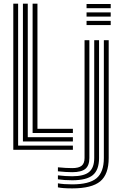

<svg xmlns="http://www.w3.org/2000/svg" viewBox="-20 -820 675 1051"><path d="M52.8 0V-800H79.2V-23H379V0ZM105.5 -45.8V-800H132V-68.8H379V-45.8ZM158.5 -91.8V-800H185V-114.8H379V-91.8ZM453.8 -775.2V-798.2H586V-775.2ZM453.8 -729V-752H586V-729ZM453.8 -682.8V-705.8H586V-682.8ZM375.2 211.2Q322.5 211.2 297 205.5V183.5Q328.5 189.2 375.2 189.2Q468 189.2 508.2 155.8Q548.5 122.2 548.5 45.2V-600H575V45.2Q575 134.2 528.6 172.8Q482.2 211.2 375.2 211.2ZM375.2 166.8Q333 166.8 297 161.5V139.8Q339 144.8 375.2 144.8Q439.8 144.8 467.8 121.4Q495.8 98 495.8 45V-600H522.2V45Q522.2 110.2 488.1 138.5Q454 166.8 375.2 166.8ZM375.2 122.5Q341.8 122.5 297 117.8V95.8Q319.2 98 339 99.1Q358.8 100.2 375.2 100.2Q411.2 100.2 427 87.2Q442.8 74.2 442.8 45V-600H469.2V45Q469.2 86 447.4 104.2Q425.5 122.5 375.2 122.5Z"/></svg>

Font: Big Shoulders Inline Text ExtraBold
Style: Regular
Weight: 800
Designer: Patric King
Foundry: XO Type Co
Version: Version 1.000